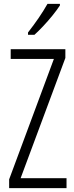

<svg xmlns="http://www.w3.org/2000/svg" viewBox="-20 -967 382 987"><path d="M322 0H27V-45L257 -664H35V-714H316V-669L86 -51H322ZM288 -939Q273 -916 250 -887.5Q227 -859 202 -832.5Q177 -806 157 -788H124V-800Q155 -840 179 -875Q203 -910 224 -947H288Z"/></svg>

Font: Noto Sans Thai ExtCond Light
Style: Regular
Weight: 300
Width: 2
Designer: Monotype Design Team
Foundry: Monotype Imaging Inc.
Version: Version 2.002; ttfautohint (v1.8.4.7-5d5b)